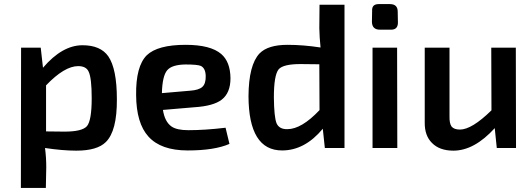

<svg xmlns="http://www.w3.org/2000/svg" viewBox="-20 -723 2592 938"><path d="M190 -392Q284 -502 383 -502Q471 -502 509 -448Q551 -387 551 -238Q552 -83 497 -29Q455 13 353 13Q286 13 200 0Q206 47 206 93L204 195H82L83 -490H179ZM295 -80Q382 -80 405 -107Q428 -135 428 -243Q428 -342 413 -373Q401 -400 362 -400Q295 -400 205 -306V-81Z M1101 -20Q1028 12 897 12Q766 12 705 -56Q646 -121 645 -258Q643 -399 697 -453Q750 -504 887 -504Q1009 -504 1061 -459Q1105 -421 1106 -341Q1106 -269 1063 -236Q1023 -205 929 -199L776 -186Q785 -128 818 -105Q844 -87 900 -87Q982 -87 1082 -99ZM910 -280Q951 -283 968 -298Q986 -314 985 -352Q984 -390 961 -401Q945 -408 886 -408Q820 -407 797 -380Q773 -352 771 -268Z M1663 0H1567L1557 -94Q1469 12 1358 12Q1195 12 1194 -253Q1195 -406 1248 -462Q1289 -504 1385 -504Q1461 -504 1546 -491Q1541 -539 1540 -585L1541 -700H1663ZM1448 -410Q1363 -410 1341 -384Q1318 -355 1318 -247Q1319 -151 1331 -121Q1344 -91 1384 -92Q1453 -92 1541 -185L1540 -409Z M1885 -703Q1923 -703 1923 -666L1924 -611Q1923 -578 1891 -578H1836Q1798 -578 1797 -616L1798 -670Q1796 -703 1830 -703ZM1800 0V-490H1920L1921 0Z M2501 0H2407L2397 -97Q2297 13 2195 13Q2127 13 2090 -25Q2054 -61 2055 -125V-490H2176V-157Q2175 -120 2186 -105Q2198 -90 2227 -90Q2285 -90 2381 -184L2380 -490H2500Z"/></svg>

Font: Taylor Sans Upright Semi Bold
Style: Regular
Weight: 600
Italic angle: -8°
Designer: Natanael Gama
Version: Version 1.001 September 8, 2015